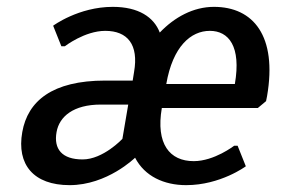

<svg xmlns="http://www.w3.org/2000/svg" viewBox="-20 -530 825 560"><path d="M604 -510C544 -510 489 -480 446 -435C429 -480 384 -510 309 -510C209 -510 135 -455 135 -455L159 -395H169C169 -395 227 -440 287 -440C352 -440 385 -400 371 -320L367 -295H287C132 -295 61 -235 45 -145C28 -50 78 10 183 10C293 10 374 -70 374 -70C402 -16 458 10 523 10C623 10 697 -45 697 -45L673 -105H663C663 -105 605 -60 545 -60C475 -60 434 -110 452 -215H732L756 -235L759 -250C789 -425 719 -510 604 -510ZM592 -440C647 -440 684 -395 665 -285H465C484 -395 537 -440 592 -440ZM337 -125C337 -125 281 -65 221 -65C161 -65 136 -95 145 -145C153 -190 194 -225 274 -225H354Z"/></svg>

Font: Scada
Style: Italic
Weight: 400
Designer: Jovanny Lemonad
Foundry: Jovanny Lemonad
Version: Version 3.005